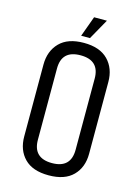

<svg xmlns="http://www.w3.org/2000/svg" viewBox="-124 -889 705 969"><g transform="rotate(15 228.5 -405.0)"><path d="M327 -522Q327 -617 228.5 -617Q130 -617 130 -522V-150Q130 -54 228.5 -54Q327 -54 327 -150ZM59 -523Q59 -594 102 -638Q145 -682 228.5 -682Q312 -682 355 -638Q398 -594 398 -523V-148Q398 -77 355 -33.5Q312 10 228 10Q144 10 101.5 -33.5Q59 -77 59 -148ZM244 -820H311L251 -713H205Z"/></g></svg>

Font: Khand
Style: Regular
Weight: 400
Designer: Devanagari: Sanchit Sawaria, Jyotish Sonowal; Latin: Satya Rajpurohit
Foundry: Indian Type Foundry
Version: Version 1.100;PS 1.0;hotconv 1.0.78;makeotf.lib2.5.61930; tt